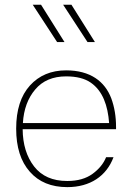

<svg xmlns="http://www.w3.org/2000/svg" viewBox="-20 -785 552 811"><path d="M470.2 -239.3V-248.5C470.2 -293 463.4 -333 450.2 -369.1C422.9 -441.4 361.3 -487.8 259.3 -487.8C195.8 -487.8 145 -466.3 106.4 -423.8C67.9 -381.3 48.3 -320.3 48.3 -241.7C48.3 -163.6 67.4 -103 106 -59.6C144 -16.1 196.8 5.4 264.2 5.4C360.4 5.4 429.7 -41 459.5 -121.1H428.2C417.5 -94.2 398.4 -70.8 371.1 -50.8C343.8 -30.8 308.1 -20.5 264.2 -20.5C202.1 -20.5 155.8 -41 124 -82C92.3 -123 76.2 -175.3 75.7 -239.3ZM76.7 -265.1C80.1 -323.2 97.7 -370.6 128.9 -407.2C159.7 -443.8 203.1 -462.4 259.3 -462.4C303.2 -462.4 337.9 -453.6 363.3 -436C414.1 -400.9 435.5 -338.9 440.9 -265.1ZM153.3 -765.1H118.2L221.2 -607.4H252.4ZM281.7 -765.1H246.6L349.6 -607.4H380.9Z"/></svg>

Font: Estedad Thin
Style: Regular
Weight: 100
Designer: Amin Abedi
Version: Version 7.3